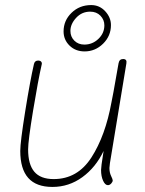

<svg xmlns="http://www.w3.org/2000/svg" viewBox="-20 -740 572 758"><path d="M414 -96Q412 -82 412 -77Q412 -59 418.5 -45.5Q425 -32 425 -28Q425 -22 419 -15.5Q413 -9 406 -9Q395 -9 387 -26.5Q379 -44 379 -69Q379 -75 381 -91L389 -144Q358 -79 305 -40.5Q252 -2 187 -2Q123 -2 91.5 -37.5Q60 -73 60 -144Q60 -179 79.5 -300.5Q99 -422 114 -487Q117 -501 131 -501Q138 -501 142 -497Q146 -493 145 -487Q130 -421 110.5 -302.5Q91 -184 91 -150Q91 -91 115.5 -62Q140 -33 192 -33Q286 -33 341 -118.5Q396 -204 420 -336L428 -377L448 -490Q451 -507 466 -507Q482 -507 479 -490ZM231 -616Q231 -659 262.5 -689.5Q294 -720 340 -720Q373 -720 395.5 -695.5Q418 -671 418 -641Q418 -598 387 -567.5Q356 -537 314 -537Q278 -537 254.5 -560Q231 -583 231 -616ZM392 -640Q392 -662 376.5 -678Q361 -694 336 -694Q303 -694 280.5 -669.5Q258 -645 258 -618Q258 -595 273.5 -579.5Q289 -564 313 -564Q345 -564 368.5 -586.5Q392 -609 392 -640Z"/></svg>

Font: Mali ExtraLight
Style: Italic
Weight: 275
Italic angle: -10°
Version: Version 1.000; ttfautohint (v1.6)